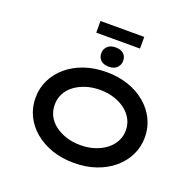

<svg xmlns="http://www.w3.org/2000/svg" viewBox="-174 -1243 1471 1439"><g transform="rotate(20 561.0 -524.0)"><path d="M562 10Q465 10 385.5 -17.5Q306 -45 247 -94.5Q188 -144 156.5 -210Q125 -276 125 -352Q125 -428 157 -494Q189 -560 247.5 -609.5Q306 -659 385.5 -686.5Q465 -714 561 -714Q657 -714 736.5 -686.5Q816 -659 874.5 -609.5Q933 -560 965 -494Q997 -428 997 -352Q997 -276 965 -210Q933 -144 874.5 -94.5Q816 -45 736.5 -17.5Q657 10 562 10ZM561 -132Q624 -132 675.5 -149Q727 -166 765 -195.5Q803 -225 824 -265Q845 -305 845 -352Q845 -399 824 -439Q803 -479 765 -508.5Q727 -538 675.5 -555Q624 -572 561 -572Q499 -572 447 -555Q395 -538 356.5 -508.5Q318 -479 298 -439Q278 -399 278 -352Q278 -305 298 -265Q318 -225 356.5 -195.5Q395 -166 447 -149Q499 -132 561 -132ZM561 -757Q519 -757 496.5 -778Q474 -799 474 -834Q474 -866 496.5 -888.5Q519 -911 561 -911Q603 -911 625.5 -890.5Q648 -870 648 -834Q648 -803 625.5 -780Q603 -757 561 -757ZM386 -965V-1058H735V-965Z"/></g></svg>

Font: Lexend Zetta SemiBold
Style: Regular
Weight: 600
Designer: Bonnie Shaver-Troup, Thomas Jockin
Foundry: Lexend
Version: Version 1.007